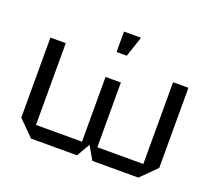

<svg xmlns="http://www.w3.org/2000/svg" viewBox="-122 -894 1184 1059"><g transform="rotate(20 470.0 -365.0)"><path d="M515 -460V-80H785V-560H875V-90L785 0H515L470 -78L425 0H155L65 -90V-560H155V-80H425V-460ZM435 -610V-730H535L495 -610Z"/></g></svg>

Font: Tektur
Style: Regular
Weight: 400
Designer: Adam Jagosz
Foundry: Adam Jagosz
Version: Version 1.005;gftools[0.9.30]